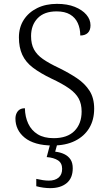

<svg xmlns="http://www.w3.org/2000/svg" viewBox="-20 -744 559 995"><path d="M253 10Q205 10 168.5 -0.5Q132 -11 108 -30.5Q84 -50 72 -75Q60 -100 60 -129Q60 -145 66 -157.5Q72 -170 82.5 -176.5Q93 -183 109 -183Q110 -138 126.5 -103Q143 -68 175.5 -48Q208 -28 258 -28Q329 -28 366 -65.5Q403 -103 403 -166Q403 -205 388 -233Q373 -261 338.5 -285.5Q304 -310 246 -337Q188 -365 150.5 -393.5Q113 -422 95.5 -460Q78 -498 78 -550Q78 -602 103 -641Q128 -680 172.5 -702Q217 -724 275 -724Q329 -724 367.5 -708.5Q406 -693 427.5 -668Q449 -643 449 -613Q449 -587 435 -573.5Q421 -560 396 -560Q396 -596 383 -624.5Q370 -653 343 -669Q316 -685 273 -685Q209 -685 175 -649.5Q141 -614 141 -557Q141 -516 156 -488Q171 -460 202.5 -438Q234 -416 285 -392Q338 -366 379 -338.5Q420 -311 444 -273.5Q468 -236 468 -181Q468 -123 442.5 -80.5Q417 -38 369 -14Q321 10 253 10ZM240 231Q224 231 205 228.5Q186 226 168 221V183Q186 187 202 189.5Q218 192 233 192Q265 192 283.5 176.5Q302 161 302 131Q302 101 280.5 87Q259 73 222 70L243 -9H280L266 42Q293 45 313.5 55Q334 65 345.5 82.5Q357 100 357 128Q357 179 325.5 205Q294 231 240 231Z"/></svg>

Font: Noto Serif Khmer Light
Style: Regular
Weight: 300
Version: Version 2.003